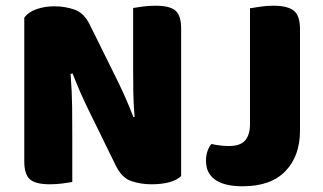

<svg xmlns="http://www.w3.org/2000/svg" viewBox="-20 -637 1132 672"><path d="M614 -21Q600 -7 573.5 0.5Q547 8 510 8Q473 8 440 -3Q407 -14 386 -56L287 -258Q272 -289 260 -316.5Q248 -344 234 -380L227 -378Q232 -315 232.5 -261.5Q233 -208 233 -159V0Q222 2 200 5Q178 8 155 8Q104 8 84.5 -9.5Q65 -27 65 -72V-575Q79 -595 108 -605Q137 -615 170 -615Q207 -615 240.5 -603.5Q274 -592 294 -551L394 -349Q409 -318 421 -290.5Q433 -263 447 -227L451 -228Q447 -276 446.5 -318.5Q446 -361 446 -400V-609Q457 -611 479 -614Q501 -617 524 -617Q575 -617 594.5 -599.5Q614 -582 614 -537ZM1030 -180Q1030 -91 979 -38Q928 15 829 15Q802 15 779 10.5Q756 6 738.5 -4.5Q721 -15 711 -32Q701 -49 701 -74Q701 -94 706.5 -109Q712 -124 720 -133Q739 -129 752.5 -127.5Q766 -126 782 -126Q821 -126 838 -145.5Q855 -165 855 -203V-608Q867 -610 890 -613.5Q913 -617 936 -617Q986 -617 1008 -600Q1030 -583 1030 -534Z"/></svg>

Font: Baloo Tammudu 2 ExtraBold
Style: Regular
Weight: 800
Designer: Maithili Shingre, Omkar Shende and Ek Type
Foundry: Ek Type
Version: Version 1.640;hotconv 1.0.111;makeotfexe 2.5.65597; ttfautoh